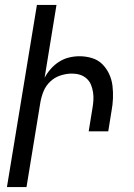

<svg xmlns="http://www.w3.org/2000/svg" viewBox="-20 -755 540 775"><path d="M8 0 129 -735H208L160 -441Q170 -460 185 -477Q200 -494 219 -506Q238 -518 259 -523Q280 -528 301 -528Q327 -528 351.5 -520.5Q376 -513 393 -496Q410 -479 420.5 -456.5Q431 -434 434 -409Q437 -384 436 -358Q435 -332 430 -306L417 -225H338L353 -317Q356 -334 357 -350.5Q358 -367 355.5 -383Q353 -399 347 -413.5Q341 -428 329 -438.5Q317 -449 302 -453.5Q287 -458 270 -458Q248 -458 224.5 -450.5Q201 -443 183 -426Q165 -409 156 -387Q147 -365 143 -342L87 0Z"/></svg>

Font: Iosevka Fixed
Style: Italic
Weight: 400
Italic angle: -9°
Monospace: yes
Designer: Belleve Invis
Foundry: Belleve Invis
Version: Version 33.2.4